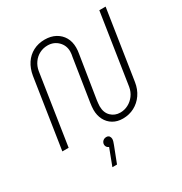

<svg xmlns="http://www.w3.org/2000/svg" viewBox="-218 -874 1229 1295"><g transform="rotate(-30 397.0 -226.0)"><path d="M508 13Q464 13 431.5 -6.5Q399 -26 381.5 -60Q364 -94 364 -137Q364 -149 365.5 -163.5Q367 -178 369 -191L420 -518Q422 -526 423.5 -537.5Q425 -549 425 -558Q425 -605 392.5 -637Q360 -669 312 -669Q278 -669 249 -654Q220 -639 200.5 -611.5Q181 -584 175 -549L91 0H42L125 -541Q134 -594 159.5 -632.5Q185 -671 225 -692Q265 -713 315 -713Q363 -713 398.5 -693.5Q434 -674 453.5 -640Q473 -606 473 -561Q473 -550 472 -537.5Q471 -525 469 -516L416 -182Q415 -172 413.5 -160Q412 -148 412 -138Q412 -88 441 -59.5Q470 -31 513 -31Q545 -31 574 -46Q603 -61 623.5 -88.5Q644 -116 650 -152L734 -700H783L700 -160Q692 -108 665 -69Q638 -30 597.5 -8.5Q557 13 508 13ZM281 261 330 132Q320 128 314 120Q308 112 308 101Q308 90 313.5 81.5Q319 73 327.5 68.5Q336 64 346 64Q362 64 369 73.5Q376 83 376 96Q376 103 373 114Q370 125 365 137L317 261Z"/></g></svg>

Font: MuseoModerno ExtraLight
Style: Italic
Weight: 250
Italic angle: -9°
Designer: Pablo Cosgaya, Héctor Gatti, Marcela Romero, and the Authors of The MuseoModerno Project.
Foundry: Omnibus-Type Team
Version: Version 1.003